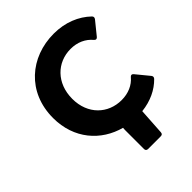

<svg xmlns="http://www.w3.org/2000/svg" viewBox="-229 -758 1057 1057"><g transform="rotate(-45 299.5 -229.0)"><path d="M383.8 -113.3C279.3 -113.3 196.3 -189.5 196.3 -310.5C196.3 -432.6 279.3 -511.7 383.8 -511.7C437.5 -511.7 480.5 -491.2 509.8 -456.1C516.6 -447.3 525.4 -447.3 532.2 -455.1L594.7 -532.2C600.6 -540 600.6 -547.9 593.8 -554.7C541 -605.5 466.8 -636.7 377.9 -636.7C195.3 -636.7 46.9 -511.7 46.9 -310.5C46.9 -148.4 146.5 -36.1 282.2 0H281.2C281.2 0 280.3 5.9 280.3 15.6V164.1C280.3 173.8 286.1 179.7 295.9 179.7H394.5C404.3 179.7 410.2 175.8 411.1 165L420.9 9.8C492.2 2 550.8 -26.4 592.8 -69.3C599.6 -76.2 599.6 -85 593.8 -91.8L531.2 -168C524.4 -175.8 516.6 -175.8 509.8 -168C480.5 -132.8 436.5 -113.3 383.8 -113.3Z"/></g></svg>

Font: Ed Sans Neue
Style: Bold
Weight: 700
Designer: Stephen Hutchings
Version: Version 1.004;PS 001.004;hotconv 1.0.88;makeotf.lib2.5.64775